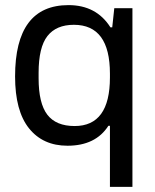

<svg xmlns="http://www.w3.org/2000/svg" viewBox="-20 -558 607 751"><path d="M410 173V-66H404Q354 12 244 12Q148 12 93.5 -56Q39 -124 39 -259Q39 -538 248 -538Q357 -538 412 -451H419L427 -526H498V173ZM272 -65Q410 -65 410 -255V-270Q410 -461 269 -461Q200 -461 165.5 -417Q131 -373 131 -273V-252Q131 -154 165 -109.5Q199 -65 272 -65Z"/></svg>

Font: Archivo
Style: Regular
Weight: 400
Designer: Hector Gatti
Foundry: Omnibus-Type
Version: Version 2.001